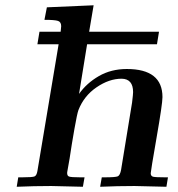

<svg xmlns="http://www.w3.org/2000/svg" viewBox="-20 -714 679 734"><path d="M43.9 0 49.8 -36.1H65.9Q104 -36.1 112.1 -39.6Q120.1 -43 123 -60.1L195.8 -495.1Q201.7 -531.2 204.1 -544.9H123L130.9 -592.8H211.9Q213.9 -608.9 213.9 -613.8Q213.9 -629.9 201.9 -634Q189.9 -638.2 149.9 -638.2L159.2 -686L337.9 -693.8L320.8 -592.8H587.9L580.1 -544.9H313L282.2 -355Q311 -396 357.9 -423.1Q404.8 -450.2 464.8 -450.2Q601.1 -450.2 601.1 -342.8Q601.1 -316.9 578.6 -188Q556.2 -59.1 556.2 -51.8Q556.2 -40.5 565.7 -38.3Q575.2 -36.1 609.9 -36.1H622.1L616.2 0Q508.3 -2.9 494.1 -2.9Q429.2 -2.9 362.8 0L369.1 -36.1H380.9Q421.9 -36.1 430.4 -40Q439 -43.9 442.9 -64.9L484.9 -321.8Q488.8 -354 488.8 -361.8Q488.8 -412.6 444.8 -413.1Q397 -413.1 348.9 -380.1Q300.8 -347.2 279.8 -293Q274.9 -279.8 264.4 -220.5Q253.9 -161.1 246.1 -107.9L236.8 -55.2Q235.8 -42 243.9 -39.1Q252 -36.1 286.1 -36.1H303.2L296.9 0Q189 -2.9 175.8 -2.9Q109.9 -2.9 43.9 0Z"/></svg>

Font: CMU Serif Extra
Style: BoldSlanted
Weight: 700
Italic angle: -9.46001°
Version: Version 0.7.0